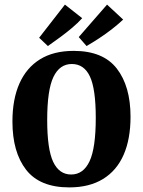

<svg xmlns="http://www.w3.org/2000/svg" viewBox="-20 -804 621 834"><path d="M281 10Q153 10 93.5 -66.5Q34 -143 34 -276Q34 -373 64.5 -441.5Q95 -510 154 -546.5Q213 -583 300 -583Q428 -583 487.5 -506Q547 -429 547 -297Q547 -200 517 -131.5Q487 -63 427.5 -26.5Q368 10 281 10ZM292 -526Q239 -526 212 -469.5Q185 -413 185 -283Q185 -156 211 -101Q237 -46 289 -46Q342 -46 369 -103.5Q396 -161 396 -292Q396 -418 370.5 -472Q345 -526 292 -526ZM150 -640 262 -784 337 -725Q318 -704 292.5 -682.5Q267 -661 239.5 -641Q212 -621 188 -604ZM322 -643 445 -784 515 -719Q495 -700 467.5 -678.5Q440 -657 411 -638Q382 -619 356 -604Z"/></svg>

Font: Yrsa
Style: Regular
Weight: 400
Designer: Anna Giedrys (Yrsa+Rasa design), David Brezina (Yrsa art-direction, Rasa art-direction, design)
Foundry: Rosetta Type Foundry
Version: Version 2.004